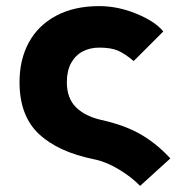

<svg xmlns="http://www.w3.org/2000/svg" viewBox="-20 -502 620 629"><path d="M289 20Q170 -4 107 -63.5Q44 -123 44 -233Q44 -307 74.5 -363Q105 -419 164 -450.5Q223 -482 305 -482Q366 -482 427 -457Q488 -432 515 -399L418 -302Q388 -327 365.5 -336.5Q343 -346 305 -346Q275 -346 251 -333.5Q227 -321 213 -295.5Q199 -270 199 -233Q199 -180 229 -150.5Q259 -121 312 -109Q389 -92 441.5 -61.5Q494 -31 538 17L439 107Q411 78 369.5 53Q328 28 289 20Z"/></svg>

Font: Kreadon
Style: Regular
Weight: 400
Designer: kohakuno
Foundry: StudioGnu
Version: Version 1.000;Glyphs 3.1.2 (3151)